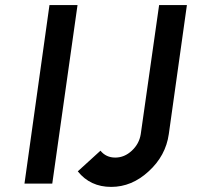

<svg xmlns="http://www.w3.org/2000/svg" viewBox="-20 -720 826 753"><path d="M604 -700 532 -194Q526 -156 497 -129Q468 -102 432 -102Q396 -102 374 -129L285 -48Q334 13 416 13Q497 13 563 -48Q630 -109 642 -194L713 -700ZM76 0H185L284 -700H174Z"/></svg>

Font: Unageo
Style: SemiBold-Italic
Weight: 600
Designer: Richard Sepsi
Foundry: Richard Sepsi
Version: Version 2.000